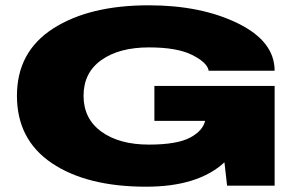

<svg xmlns="http://www.w3.org/2000/svg" viewBox="-20 -701 1160 725"><path d="M532 4Q308 4 176 -84.8Q44 -173.5 44 -339.5Q44 -505.5 180.5 -593.2Q317 -681 541.5 -681Q739 -681 878 -613Q1017 -545 1017 -434H768Q763 -464.5 706.2 -493.2Q649.5 -522 542.5 -522Q430 -522 362.8 -474.2Q295.5 -426.5 295.5 -339.5Q295.5 -252.5 363 -203.8Q430.5 -155 542.5 -155Q649.5 -155 699 -182Q745.5 -207 754.5 -244.5H563V-376.5H1017V0H837.5L827.5 -88Q727.5 4 532 4Z"/></svg>

Font: Anybody UltraExpanded ExtraBold
Style: Regular
Weight: 800
Width: 9
Designer: Tyler Finck
Foundry: Etcetera Type Company
Version: Version 1.010; ttfautohint (v1.8.3) -l 8 -r 50 -G 200 -x 14 